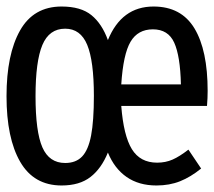

<svg xmlns="http://www.w3.org/2000/svg" viewBox="-22 -558 657 589"><path d="M615 -279Q615 -257 613 -233H350Q357 -142 382.5 -100.5Q408 -59 460 -59Q486 -59 507.5 -68.5Q529 -78 556 -99L595 -41Q563 -15 530.5 -2Q498 11 458 11Q404 11 366.5 -15Q329 -41 309 -90Q289 -41 255.5 -15Q222 11 167 11Q82 11 40 -61.5Q-2 -134 -2 -263Q-2 -391 39.5 -464.5Q81 -538 167 -538Q226 -538 258.5 -511.5Q291 -485 309 -435Q351 -538 449 -538Q534 -538 574.5 -471Q615 -404 615 -279ZM87 -263Q87 -154 108 -106Q129 -58 178 -58Q211 -58 230 -78Q249 -98 257.5 -142.5Q266 -187 266 -264Q266 -371 245.5 -420.5Q225 -470 178 -470Q129 -470 108 -420Q87 -370 87 -263ZM350 -299H533Q531 -386 512.5 -427Q494 -468 447 -468Q401 -468 378.5 -430Q356 -392 350 -299Z"/></svg>

Font: FiraDG Mono
Style: Regular
Weight: 400
Designer: Carrois Corporate & Edenspiekermann AG
Foundry: Carrois Corporate GbR & Edenspiekermann AG
Version: Version 3.206